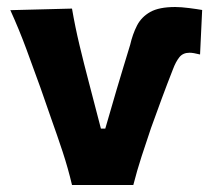

<svg xmlns="http://www.w3.org/2000/svg" viewBox="-20 -528 601 548"><path d="M185.5 0Q174.5 -47 158.8 -94.8Q143 -142.5 126.5 -188.5L95.5 -277.5Q76 -332 55.2 -388Q34.5 -444 9.5 -499L185.5 -503.5Q194.5 -451 207 -398.8Q219.5 -346.5 233.5 -293.5L268 -161H280.5L312.5 -271Q322 -303.5 332 -336Q342 -368.5 351.5 -400Q358.5 -430.5 371 -455Q383.5 -479.5 408.8 -493.8Q434 -508 480 -508Q496.5 -508 519.8 -505Q543 -502 557 -499.5L551 -372.5Q531.5 -377.5 521 -377.5Q502 -377.5 491.8 -364.5Q481.5 -351.5 473.5 -330Q457 -288 441.5 -246.2Q426 -204.5 411 -162.5Q397 -121.5 384 -81.2Q371 -41 360.5 0Z"/></svg>

Font: Commissioner Flair
Style: Bold
Weight: 700
Designer: Kostas Bartsokas
Foundry: Kostas Bartsokas
Version: Version 1.000; ttfautohint (v1.8.3)